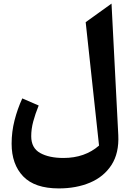

<svg xmlns="http://www.w3.org/2000/svg" viewBox="-20 -804 732 1081"><path d="M607.9 -783.7 646 -43.5Q650.9 58.1 607.7 124.8Q564.5 191.4 487.1 224.1Q409.7 256.8 311 256.8Q175.8 256.8 110.6 189Q45.4 121.1 45.4 4.9Q45.4 -62 61.8 -126.2Q78.1 -190.4 105.5 -250L197.8 -210Q178.2 -161.6 167 -119.6Q155.8 -77.6 155.8 -37.1Q155.8 29.3 206.1 57.4Q256.3 85.4 337.4 85.4Q457.5 85.4 537.6 15.6L462.4 -679.2Z"/></svg>

Font: Pinar DS1 Bold
Style: Regular
Weight: 700
Designer: Amin Abedi
Version: Version 3.000